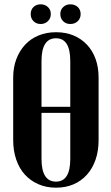

<svg xmlns="http://www.w3.org/2000/svg" viewBox="-20 -858 515 888"><path d="M41 -499Q41 -546 55.5 -584.5Q70 -623 96 -651Q122 -679 158.5 -694Q195 -709 239 -709Q284 -709 320 -694Q356 -679 382 -651.5Q408 -624 422 -585.5Q436 -547 436 -499V-210Q436 -160 422 -119.5Q408 -79 382 -50Q356 -21 320 -5.5Q284 10 239 10Q194 10 157.5 -6Q121 -22 95 -50.5Q69 -79 55 -120Q41 -161 41 -210ZM172 -364H305V-576Q305 -681 239 -681Q172 -681 172 -576ZM172 -123Q172 -18 239 -18Q305 -18 305 -123V-336H172ZM122 -793Q122 -813 135 -825.5Q148 -838 168 -838Q188 -838 201.5 -825.5Q215 -813 215 -793Q215 -773 201.5 -760Q188 -747 168 -747Q148 -747 135 -760Q122 -773 122 -793ZM259 -793Q259 -813 272.5 -825.5Q286 -838 305 -838Q326 -838 339.5 -825.5Q353 -813 353 -793Q353 -773 339.5 -760Q326 -747 305 -747Q285 -747 272 -760Q259 -773 259 -793Z"/></svg>

Font: Moniqa Black Heading
Style: Regular
Weight: 900
Designer: Rajesh Rajput
Foundry: Rajesh Rajput
Version: Version 1.000